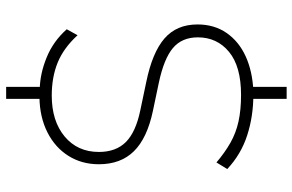

<svg xmlns="http://www.w3.org/2000/svg" viewBox="-188 -672 975 640"><g transform="rotate(-90 300.0 -352.5)"><path d="M290 115V-9L303 4Q232 4 168.5 -16.5Q105 -37 56 -83L78 -119Q111 -91 143.5 -72.5Q176 -54 214.5 -45.5Q253 -37 303 -37Q398 -37 446.5 -77Q495 -117 495 -181Q495 -234 459.5 -264Q424 -294 344 -311L249 -331Q159 -350 115.5 -394Q72 -438 72 -511Q72 -568 100 -612.5Q128 -657 178.5 -682.5Q229 -708 295 -709L290 -696V-820H330V-696L323 -708Q374 -707 428 -685Q482 -663 522 -618L502 -582Q460 -628 411.5 -648Q363 -668 301 -668Q216 -668 164.5 -625Q113 -582 113 -511Q113 -454 146 -421Q179 -388 251 -373L346 -353Q444 -333 491 -292.5Q538 -252 538 -182Q538 -126 509.5 -85Q481 -44 431.5 -21.5Q382 1 317 4L330 -10V115Z"/></g></svg>

Font: Nunito Sans 12pt ExtraLight
Style: Regular
Weight: 200
Designer: Vernon Adams
Foundry: Vernon Adams
Version: Version 3.101;gftools[0.9.27]